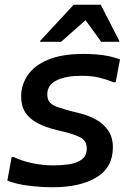

<svg xmlns="http://www.w3.org/2000/svg" viewBox="-20 -780 551 808"><path d="M29 -119H38Q71 -103 115 -93.5Q159 -84 206 -84Q238 -84 270 -88.5Q302 -93 323.5 -108.5Q345 -124 345 -155Q345 -188 318.5 -201.5Q292 -215 251 -225L218 -233Q172 -244 138.5 -261.5Q105 -279 87 -306Q69 -333 69 -374Q69 -423 97 -464Q125 -505 183 -529Q241 -553 331 -553Q379 -553 416 -547.5Q453 -542 485 -530L467 -434H458Q425 -447 395 -454Q365 -461 322 -461Q258 -461 218.5 -442Q179 -423 179 -383Q179 -359 191.5 -347Q204 -335 226.5 -328Q249 -321 276 -313L309 -305Q348 -296 381 -278.5Q414 -261 434.5 -232Q455 -203 455 -160Q455 -75 386 -33.5Q317 8 202 8Q153 8 100.5 1.5Q48 -5 11 -20ZM149 -604V-608L290 -760H404L482 -608V-604H406L340 -695L237 -604Z"/></svg>

Font: Kufam Medium
Style: Italic
Weight: 500
Italic angle: -11°
Designer: Artur Schmal
Foundry: Original Type
Version: Version 1.301; ttfautohint (v1.8.3)